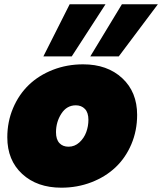

<svg xmlns="http://www.w3.org/2000/svg" viewBox="-20 -872 759 899"><path d="M622.1 -334Q622.1 -260.3 595 -196.5Q567.9 -132.8 520.8 -88.4Q473.6 -43.9 408 -18.6Q342.3 6.8 267.1 6.8Q153.8 6.8 84 -57.4Q14.2 -121.6 14.2 -229Q14.2 -302.2 41.3 -366Q68.4 -429.7 115.2 -474.6Q162.1 -519.5 228 -545.2Q293.9 -570.8 369.1 -570.8Q482.4 -570.8 552.2 -506.1Q622.1 -441.4 622.1 -334ZM242.2 -252.9Q242.2 -219.2 258.1 -202.1Q273.9 -185.1 300.8 -185.1Q329.6 -185.1 351.6 -205.1Q373.5 -225.1 383.8 -253.2Q394 -281.2 394 -311Q394 -344.7 377.7 -361.8Q361.3 -378.9 335 -378.9Q292.5 -378.9 267.3 -339.8Q242.2 -300.8 242.2 -252.9ZM550.8 -852.1H719.2L536.1 -607.9H402.8ZM306.2 -852.1H474.1L315.9 -607.9H183.1Z"/></svg>

Font: SVN-Poppins Black
Style: Italic
Weight: 900
Italic angle: -10°
Designer: Ninad Kale (Devanagari), Jonny Pinhorn (Latin)
Foundry: Indian Type Foundry
Version: Version 3.002 2017